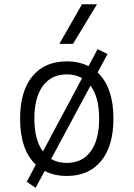

<svg xmlns="http://www.w3.org/2000/svg" viewBox="-20 -815 626 900"><path d="M147 65.4 105.5 37.1 147.9 -43Q74.2 -112.8 74.2 -258.8Q74.2 -387.2 131.8 -457.3Q189.5 -527.3 293 -527.3Q350.6 -527.3 395 -504.9L437.5 -585L483.9 -561.5L437.5 -475.1Q511.7 -405.3 511.7 -258.8Q511.7 -130.9 454.1 -60.5Q396.5 9.8 293 9.8Q234.4 9.8 189.5 -13.7ZM293 -51.3Q365.7 -51.3 405.3 -105.5Q444.8 -159.7 444.8 -258.8Q444.8 -359.4 404.3 -413.6L219.7 -69.8Q251 -51.3 293 -51.3ZM181.2 -105 364.7 -448.7Q334 -466.3 293 -466.3Q220.7 -466.3 180.9 -412.1Q141.1 -357.9 141.1 -258.8Q141.1 -159.2 181.2 -105ZM258.3 -609.4 364.3 -794.9H434.6L322.3 -609.4Z"/></svg>

Font: CaskaydiaCove NFP Light
Style: Regular
Weight: 300
Designer: Aaron Bell
Foundry: Saja Typeworks
Version: Version 2111.001; VTT 6.35;Nerd Fonts 3.1.1